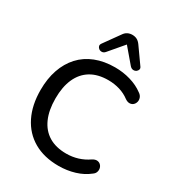

<svg xmlns="http://www.w3.org/2000/svg" viewBox="-221 -1080 1119 1221"><g transform="rotate(30 338.0 -469.5)"><path d="M398 9Q291 9 215 -35Q139 -79 98.5 -160.5Q58 -242 58 -353Q58 -436 81 -502.5Q104 -569 147.5 -616.5Q191 -664 254.5 -689Q318 -714 398 -714Q457 -714 511.5 -698Q566 -682 606 -652Q623 -641 628.5 -625.5Q634 -610 630.5 -596Q627 -582 617 -572.5Q607 -563 591.5 -562Q576 -561 558 -573Q525 -598 485 -610Q445 -622 401 -622Q325 -622 273 -590.5Q221 -559 194 -499Q167 -439 167 -353Q167 -267 194 -206.5Q221 -146 273 -114.5Q325 -83 401 -83Q445 -83 485.5 -95.5Q526 -108 562 -133Q580 -144 594.5 -143Q609 -142 619 -133Q629 -124 632.5 -110.5Q636 -97 631.5 -82.5Q627 -68 612 -58Q571 -25 515 -8Q459 9 398 9ZM298 -770Q288 -758 275.5 -757Q263 -756 253.5 -762.5Q244 -769 241 -779.5Q238 -790 247 -802L328 -915Q340 -933 355.5 -940.5Q371 -948 389 -948Q408 -948 423 -940.5Q438 -933 451 -915L531 -802Q541 -790 538 -779.5Q535 -769 525.5 -762.5Q516 -756 503.5 -757Q491 -758 480 -770L389 -877Z"/></g></svg>

Font: Nunito ExtraLight SemiBold
Style: Regular
Weight: 600
Version: Version 3.602